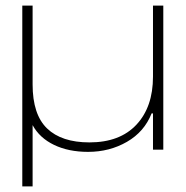

<svg xmlns="http://www.w3.org/2000/svg" viewBox="-20 -537 666 689"><path d="M60 132V-517H97V-234Q97 -126 149 -76Q201 -26 301 -26Q410 -26 469.5 -89.5Q529 -153 529 -262V-517H566V0H529V-130H524Q498 -64 435.5 -28Q373 8 296 8Q226 8 174 -17Q122 -42 97 -88V132Z"/></svg>

Font: Mona Sans Expanded ExtraLight
Style: Regular
Weight: 200
Width: 7
Designer: Deni Anggara
Foundry: GitHub
Version: Version 1.001;gftools[0.9.33]